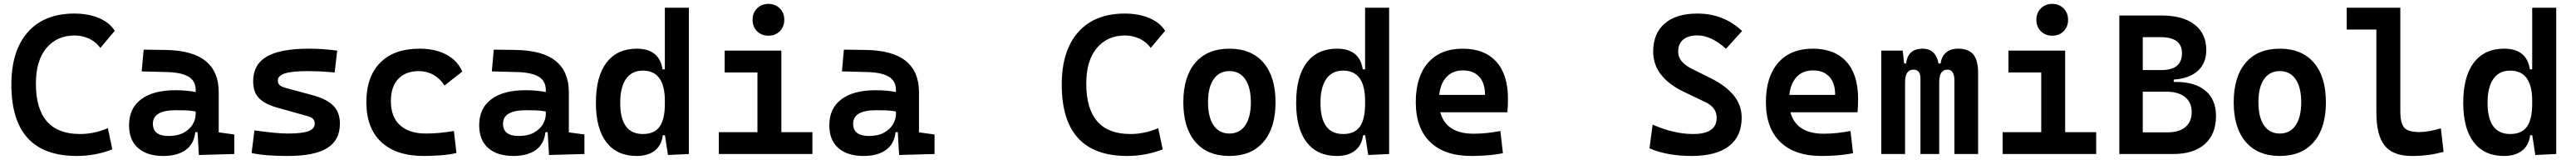

<svg xmlns="http://www.w3.org/2000/svg" viewBox="-20 -771 12931 801"><path d="M365.2 9.8Q37.1 9.8 37.1 -347.7Q37.1 -517.1 119.6 -610.1Q202.1 -703.1 353.5 -703.1Q423.3 -703.1 476.6 -680.7Q529.8 -658.2 556.2 -616.7L483.9 -531.2Q461.9 -561 428 -577.1Q394 -593.3 354.5 -593.3Q266.1 -593.3 213.1 -530.5Q160.2 -467.8 160.2 -352.5Q160.2 -100.1 381.8 -100.1Q452.6 -100.1 521.5 -129.4L543.9 -23.4Q459 9.8 365.2 9.8Z M978.5 4.9 971.7 -109.4H960.4Q954.1 -49.8 911.9 -20Q869.6 9.8 800.3 9.8Q718.3 9.8 673.1 -30Q627.9 -69.8 627.9 -143.6Q627.9 -228.5 688.5 -273.9Q749 -319.3 859.9 -319.3Q918.9 -319.3 962.4 -310.1V-320.3Q962.4 -365.7 926.8 -387Q891.1 -408.2 820.3 -410.2L691.4 -413.6L701.2 -522.5L810.5 -521Q946.3 -519 1012.2 -465.6Q1078.1 -412.1 1078.1 -309.6V-108.4L1156.2 -97.7V0ZM962.4 -212.9Q936 -217.8 912.4 -218.5Q888.7 -219.2 862.8 -219.2Q747.6 -219.2 747.6 -151.4Q747.6 -90.3 826.7 -90.3Q872.1 -90.3 902.1 -106.7Q932.1 -123 947.3 -148.2Q962.4 -173.3 962.4 -200.2Z M1424.8 9.8Q1308.6 9.8 1243.2 -4.9L1257.3 -118.2Q1314.5 -110.4 1355.5 -106.4Q1396.5 -102.5 1424.8 -102.5Q1496.1 -102.5 1528.1 -114.3Q1560.1 -126 1560.1 -151.4Q1560.1 -168 1550.8 -176.5Q1541.5 -185.1 1521.5 -190.4L1372.6 -231.9Q1310.5 -249 1280.8 -279.1Q1251 -309.1 1251 -363.8Q1251 -448.2 1319.1 -487.8Q1387.2 -527.3 1531.2 -527.3Q1565.9 -527.3 1600.6 -524.9Q1635.3 -522.5 1672.9 -517.6L1660.2 -408.2Q1617.7 -412.1 1585.7 -413.6Q1553.7 -415 1528.3 -415Q1447.3 -415 1411.1 -403.8Q1375 -392.6 1375 -367.7Q1375 -351.1 1385.7 -343.3Q1396.5 -335.4 1418.9 -329.6L1543.9 -295.9Q1616.7 -277.3 1651.6 -243.7Q1686.5 -210 1686.5 -151.9Q1686.5 -69.3 1622.8 -29.8Q1559.1 9.8 1424.8 9.8Z M2106.9 9.8Q1969.2 9.8 1894.3 -59.8Q1819.3 -129.4 1819.3 -259.8Q1819.3 -386.7 1888.7 -457Q1958 -527.3 2086.9 -527.3Q2165.5 -527.3 2221.2 -497.6Q2276.9 -467.8 2300.8 -412.6L2211.4 -342.8Q2189.9 -377.4 2156.5 -396.2Q2123 -415 2083 -415Q2016.6 -415 1979.5 -376Q1942.4 -336.9 1942.4 -264.6Q1942.4 -185.5 1988.3 -144Q2034.2 -102.5 2118.7 -102.5Q2154.3 -102.5 2189.7 -106Q2225.1 -109.4 2258.8 -115.2L2271.5 -4.9Q2231.4 3.9 2189.5 6.8Q2147.5 9.8 2106.9 9.8Z M2736.3 4.9 2729.5 -109.4H2718.3Q2711.9 -49.8 2669.7 -20Q2627.4 9.8 2558.1 9.8Q2476.1 9.8 2430.9 -30Q2385.7 -69.8 2385.7 -143.6Q2385.7 -228.5 2446.3 -273.9Q2506.8 -319.3 2617.7 -319.3Q2676.8 -319.3 2720.2 -310.1V-320.3Q2720.2 -365.7 2684.6 -387Q2648.9 -408.2 2578.1 -410.2L2449.2 -413.6L2459 -522.5L2568.4 -521Q2704.1 -519 2770 -465.6Q2835.9 -412.1 2835.9 -309.6V-108.4L2914.1 -97.7V0ZM2720.2 -212.9Q2693.8 -217.8 2670.2 -218.5Q2646.5 -219.2 2620.6 -219.2Q2505.4 -219.2 2505.4 -151.4Q2505.4 -90.3 2584.5 -90.3Q2629.9 -90.3 2659.9 -106.7Q2689.9 -123 2705.1 -148.2Q2720.2 -173.3 2720.2 -200.2Z M3176.3 9.8Q3077.6 9.8 3024.7 -58.6Q2971.7 -127 2971.7 -256.3Q2971.7 -387.7 3024.9 -457.5Q3078.1 -527.3 3176.8 -527.3Q3290.5 -527.3 3306.2 -423.8H3317.9V-732.4H3438.5V0L3333.5 4.9L3318.4 -93.8H3307.6Q3301.3 -43.5 3267.1 -16.8Q3232.9 9.8 3176.3 9.8ZM3317.9 -251.5V-265.6Q3317.9 -417.5 3207.5 -417.5Q3152.3 -417.5 3123 -376Q3093.8 -334.5 3093.8 -256.3Q3093.8 -100.1 3207.5 -100.1Q3265.6 -100.1 3291.7 -137.2Q3317.9 -174.3 3317.9 -251.5Z M3588.9 0V-109.4H3782.7V-408.2H3618.2V-517.6H3902.8V-109.4H4058.6V0ZM3837.9 -592.3Q3803.2 -592.3 3780.8 -614.7Q3758.3 -637.2 3758.3 -671.9Q3758.3 -706.5 3780.8 -729Q3803.2 -751.5 3837.9 -751.5Q3872.6 -751.5 3895 -729Q3917.5 -706.5 3917.5 -671.9Q3917.5 -637.2 3895 -614.7Q3872.6 -592.3 3837.9 -592.3Z M4494.1 4.9 4487.3 -109.4H4476.1Q4469.7 -49.8 4427.5 -20Q4385.3 9.8 4315.9 9.8Q4233.9 9.8 4188.7 -30Q4143.6 -69.8 4143.6 -143.6Q4143.6 -228.5 4204.1 -273.9Q4264.6 -319.3 4375.5 -319.3Q4434.6 -319.3 4478 -310.1V-320.3Q4478 -365.7 4442.4 -387Q4406.7 -408.2 4335.9 -410.2L4207 -413.6L4216.8 -522.5L4326.2 -521Q4461.9 -519 4527.8 -465.6Q4593.8 -412.1 4593.8 -309.6V-108.4L4671.9 -97.7V0ZM4478 -212.9Q4451.7 -217.8 4428 -218.5Q4404.3 -219.2 4378.4 -219.2Q4263.2 -219.2 4263.2 -151.4Q4263.2 -90.3 4342.3 -90.3Q4387.7 -90.3 4417.7 -106.7Q4447.8 -123 4462.9 -148.2Q4478 -173.3 4478 -200.2Z M5638.7 9.8Q5310.5 9.8 5310.5 -347.7Q5310.5 -517.1 5393.1 -610.1Q5475.6 -703.1 5627 -703.1Q5696.8 -703.1 5750 -680.7Q5803.2 -658.2 5829.6 -616.7L5757.3 -531.2Q5735.4 -561 5701.4 -577.1Q5667.5 -593.3 5627.9 -593.3Q5539.6 -593.3 5486.6 -530.5Q5433.6 -467.8 5433.6 -352.5Q5433.6 -100.1 5655.3 -100.1Q5726.1 -100.1 5794.9 -129.4L5817.4 -23.4Q5732.4 9.8 5638.7 9.8Z M6152.3 9.8Q6042 9.8 5981.4 -60.5Q5920.9 -130.9 5920.9 -258.8Q5920.9 -387.2 5981.4 -457.3Q6042 -527.3 6152.3 -527.3Q6262.7 -527.3 6323.2 -457.3Q6383.8 -387.2 6383.8 -258.8Q6383.8 -130.9 6323.2 -60.5Q6262.7 9.8 6152.3 9.8ZM6152.3 -102.5Q6203.6 -102.5 6231.7 -143.3Q6259.8 -184.1 6259.8 -258.8Q6259.8 -334 6231.7 -374.5Q6203.6 -415 6152.3 -415Q6101.1 -415 6073 -374.5Q6044.9 -334 6044.9 -258.8Q6044.9 -184.1 6073 -143.3Q6101.1 -102.5 6152.3 -102.5Z M6691.9 9.8Q6593.3 9.8 6540.3 -58.6Q6487.3 -127 6487.3 -256.3Q6487.3 -387.7 6540.5 -457.5Q6593.8 -527.3 6692.4 -527.3Q6806.2 -527.3 6821.8 -423.8H6833.5V-732.4H6954.1V0L6849.1 4.9L6834 -93.8H6823.2Q6816.9 -43.5 6782.7 -16.8Q6748.5 9.8 6691.9 9.8ZM6833.5 -251.5V-265.6Q6833.5 -417.5 6723.1 -417.5Q6668 -417.5 6638.7 -376Q6609.4 -334.5 6609.4 -256.3Q6609.4 -100.1 6723.1 -100.1Q6781.2 -100.1 6807.4 -137.2Q6833.5 -174.3 6833.5 -251.5Z M7366.7 9.8Q7232.9 9.8 7160.4 -59.8Q7087.9 -129.4 7087.9 -259.8Q7087.9 -386.7 7149.7 -457Q7211.4 -527.3 7323.7 -527.3Q7432.1 -527.3 7491.5 -462.9Q7550.8 -398.4 7550.8 -275.9Q7550.8 -240.7 7547.9 -209H7210.9Q7240.2 -101.6 7378.4 -101.6Q7412.6 -101.6 7445.6 -105.2Q7478.5 -108.9 7512.7 -115.2L7525.4 -3.9Q7477.1 4.9 7437.3 7.3Q7397.5 9.8 7366.7 9.8ZM7205.6 -295.9H7435.5Q7435.5 -355.5 7406.2 -387Q7377 -418.5 7324.7 -418.5Q7273.9 -418.5 7243.2 -386.7Q7212.4 -355 7205.6 -295.9Z M8472.2 9.8Q8351.1 9.8 8261.2 -28.3L8276.9 -147Q8385.3 -100.1 8480 -100.1Q8598.6 -100.1 8598.6 -181.6Q8598.6 -233.9 8539.1 -261.2L8431.2 -312.5Q8358.9 -347.2 8319.3 -397.2Q8279.8 -447.3 8279.8 -512.7Q8279.8 -603.5 8337.6 -653.3Q8395.5 -703.1 8501.5 -703.1Q8633.8 -703.1 8726.1 -615.7L8645.5 -526.9Q8570.3 -593.8 8502 -593.8Q8456.1 -593.8 8430.7 -573Q8405.3 -552.2 8405.3 -512.7Q8405.3 -485.4 8422.6 -464.6Q8439.9 -443.8 8472.7 -427.2L8569.8 -378.9Q8644.5 -341.8 8684.3 -293.2Q8724.1 -244.6 8724.1 -181.2Q8724.1 -88.4 8659.9 -39.3Q8595.7 9.8 8472.2 9.8Z M9124.5 9.8Q8990.7 9.8 8918.2 -59.8Q8845.7 -129.4 8845.7 -259.8Q8845.7 -386.7 8907.5 -457Q8969.2 -527.3 9081.5 -527.3Q9189.9 -527.3 9249.3 -462.9Q9308.6 -398.4 9308.6 -275.9Q9308.6 -240.7 9305.7 -209H8968.8Q8998 -101.6 9136.2 -101.6Q9170.4 -101.6 9203.4 -105.2Q9236.3 -108.9 9270.5 -115.2L9283.2 -3.9Q9234.9 4.9 9195.1 7.3Q9155.3 9.8 9124.5 9.8ZM8963.4 -295.9H9193.4Q9193.4 -355.5 9164.1 -387Q9134.8 -418.5 9082.5 -418.5Q9031.7 -418.5 9001 -386.7Q8970.2 -355 8963.4 -295.9Z M9792 0V-368.7Q9792 -422.4 9757.3 -422.4Q9715.8 -422.4 9715.8 -359.4V0H9621.6V-378.4Q9621.6 -422.4 9586.4 -422.4Q9544.4 -422.4 9544.4 -359.4V0H9424.8V-517.6H9532.7L9539.6 -453.1H9549.8Q9558.1 -527.3 9632.3 -527.3Q9698.7 -527.3 9712.4 -453.1H9723.1Q9726.6 -486.3 9749 -506.8Q9771.5 -527.3 9810.1 -527.3Q9862.8 -527.3 9887 -498.5Q9911.1 -469.7 9911.1 -405.3V0Z M10034.2 0V-109.4H10228V-408.2H10063.5V-517.6H10348.1V-109.4H10503.9V0ZM10283.2 -592.3Q10248.5 -592.3 10226.1 -614.7Q10203.6 -637.2 10203.6 -671.9Q10203.6 -706.5 10226.1 -729Q10248.5 -751.5 10283.2 -751.5Q10317.9 -751.5 10340.3 -729Q10362.8 -706.5 10362.8 -671.9Q10362.8 -637.2 10340.3 -614.7Q10317.9 -592.3 10283.2 -592.3Z M10620.1 0V-693.4H10831.1Q10939 -693.4 10997.8 -648.2Q11056.6 -603 11056.6 -520Q11056.6 -454.6 11014.2 -416.3Q10971.7 -377.9 10893.1 -372.6V-360.8H10904.3Q11000.5 -360.8 11053 -316.4Q11105.5 -272 11105.5 -190.4Q11105.5 -99.6 11049.6 -49.8Q10993.7 0 10890.6 0ZM10737.8 -108.4H10862.3Q10919.9 -108.4 10951.7 -135Q10983.4 -161.6 10983.4 -210Q10983.4 -258.3 10950 -285.2Q10916.5 -312 10855.5 -312H10737.8ZM10737.8 -420.4H10833Q10934.6 -420.4 10934.6 -505.4Q10934.6 -585 10826.2 -585H10737.8Z M11425.8 9.8Q11315.4 9.8 11254.9 -60.5Q11194.3 -130.9 11194.3 -258.8Q11194.3 -387.2 11254.9 -457.3Q11315.4 -527.3 11425.8 -527.3Q11536.1 -527.3 11596.7 -457.3Q11657.2 -387.2 11657.2 -258.8Q11657.2 -130.9 11596.7 -60.5Q11536.1 9.8 11425.8 9.8ZM11425.8 -102.5Q11477.1 -102.5 11505.1 -143.3Q11533.2 -184.1 11533.2 -258.8Q11533.2 -334 11505.1 -374.5Q11477.1 -415 11425.8 -415Q11374.5 -415 11346.4 -374.5Q11318.4 -334 11318.4 -258.8Q11318.4 -184.1 11346.4 -143.3Q11374.5 -102.5 11425.8 -102.5Z M12088.9 9.8Q11994.1 9.8 11952.4 -42Q11910.6 -93.8 11910.6 -207.5V-623H11761.7V-732.4H12030.8V-212.4Q12030.8 -158.7 12048.6 -134.3Q12066.4 -109.9 12127.9 -109.9Q12169.9 -109.9 12234.4 -128.4L12248 -10.7Q12207.5 0 12169.9 4.9Q12132.3 9.8 12088.9 9.8Z M12551.3 9.8Q12452.6 9.8 12399.7 -58.6Q12346.7 -127 12346.7 -256.3Q12346.7 -387.7 12399.9 -457.5Q12453.1 -527.3 12551.8 -527.3Q12665.5 -527.3 12681.2 -423.8H12692.9V-732.4H12813.5V0L12708.5 4.9L12693.4 -93.8H12682.6Q12676.3 -43.5 12642.1 -16.8Q12607.9 9.8 12551.3 9.8ZM12692.9 -251.5V-265.6Q12692.9 -417.5 12582.5 -417.5Q12527.3 -417.5 12498 -376Q12468.8 -334.5 12468.8 -256.3Q12468.8 -100.1 12582.5 -100.1Q12640.6 -100.1 12666.7 -137.2Q12692.9 -174.3 12692.9 -251.5Z"/></svg>

Font: Cascadia Code SemiBold
Style: Regular
Weight: 600
Monospace: yes
Designer: Aaron Bell
Foundry: Saja Typeworks
Version: Version 2404.023; ttfautohint (v1.8.4)